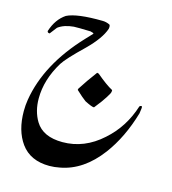

<svg xmlns="http://www.w3.org/2000/svg" viewBox="-106 -676 792 882"><g transform="rotate(15 290.0 -234.5)"><path d="M216.8 -486.8 248 -520Q247.1 -523.9 231.9 -526.9Q171.9 -528.8 152.8 -527.8Q106.9 -523.9 79.1 -502.9Q70.8 -491.2 53.2 -469.2Q42 -469.2 42 -478Q61 -537.1 104 -565.9Q150.9 -589.8 273.9 -587.9Q290 -587.9 307.1 -580.1Q313 -576.2 310.1 -560.1Q293.9 -511.2 231 -449.2Q154.8 -376 136.2 -346.2Q82 -257.8 82 -168Q82 -106.9 109.9 -61Q146 -2 238.8 -2Q342.8 -2 426.8 -78.1Q504.9 -147 538.1 -252Q543.9 -257.8 549.8 -254.9Q551.8 -250 546.9 -221.2Q511.2 -99.1 446.8 -13.2Q366.2 94.2 258.8 113.8Q232.9 119.1 209 119.1Q118.2 119.1 73.2 57.1Q30.8 -2 30.8 -94.2Q30.8 -122.1 35.2 -148.9Q64 -324.2 216.8 -486.8ZM245.1 -252 246.1 -257.8Q273.9 -301.8 311 -351.1L318.8 -349.1Q367.2 -308.1 397.9 -292Q398.9 -282.2 393.6 -273.2Q388.2 -264.2 382.8 -254.9Q370.1 -233.9 337.9 -193.8Q328.1 -192.9 293 -210.9Q275.9 -223.1 245.1 -252Z"/></g></svg>

Font: Jameel Khushkhat-L
Style: Regular
Weight: 400
Version: Version 3.5